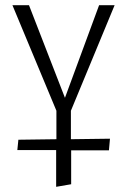

<svg xmlns="http://www.w3.org/2000/svg" viewBox="-20 -433 492 742"><path d="M254 105 405 103 401 148H255V279L197 289V147H47L51 107L198 105V-5L28 -413H92L231 -55L363 -413H423L254 -5Z"/></svg>

Font: Ysabeau Infant Semilight
Style: Regular
Weight: 300
Designer: Christian Thalmann (Catharsis Fonts)
Version: Version 0.003